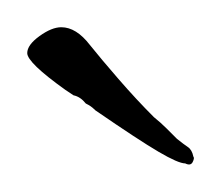

<svg xmlns="http://www.w3.org/2000/svg" viewBox="-20 -407 162 141"><path d="M116 -287Q111 -287 96.5 -295.5Q82 -304 50 -326Q48 -328 46.5 -329Q45 -330 43 -331Q39 -336 34 -337L28 -341Q0 -361 0 -368Q0 -374 9 -380.5Q18 -387 25 -387Q36 -387 46 -374Q54 -364 67 -349Q80 -334 93 -321Q98 -317 102.5 -312.5Q107 -308 110 -305Q115 -301 118 -299Q121 -297 122 -292Q123 -291 121.5 -288Q120 -285 116 -287Z"/></svg>

Font: Qwitcher Grypen
Style: Bold
Weight: 700
Designer: Robert E. Leuschke
Foundry: Robert E. Leuschke
Version: Version 1.100; ttfautohint (v1.8.3)